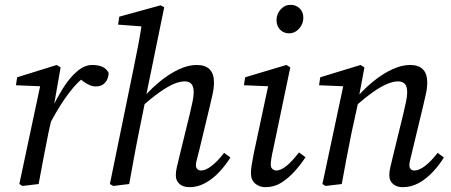

<svg xmlns="http://www.w3.org/2000/svg" viewBox="-20 -762 1869 795"><path d="M187 -251 177 -309H193Q215 -355 241.5 -397.5Q268 -440 299 -466.5Q330 -493 362 -493Q386 -493 403.5 -485.5Q421 -478 430 -460Q429 -435 415 -419.5Q401 -404 377 -404Q360 -404 342 -414Q324 -424 307 -440L294 -453H345L335 -448Q307 -427 282.5 -398Q258 -369 234.5 -332.5Q211 -296 187 -251ZM60 0 150 -423 167 -404 46 -409 51 -442 215 -493 231 -483 204 -329 203 -312 181 -214Q170 -161 160 -107.5Q150 -54 140 0L73 8Z M449 8 435 0 533 -478Q544 -531 553.5 -581Q563 -631 570 -684L590 -651L469 -660L474 -693L645 -740L660 -732L584 -361L582 -347L555 -214Q548 -178 541 -142.5Q534 -107 528 -71.5Q522 -36 515 0ZM765 13Q738 13 723 -0.5Q708 -14 708 -36Q708 -53 712.5 -71Q717 -89 724 -119L766 -291Q772 -317 777 -340Q782 -363 782 -379Q782 -404 772.5 -414.5Q763 -425 745 -425Q724 -425 698.5 -414Q673 -403 640 -379.5Q607 -356 566 -320V-362H577Q610 -399 647 -428.5Q684 -458 722 -475.5Q760 -493 794 -493Q830 -493 848 -475Q866 -457 866 -421Q866 -398 860.5 -373Q855 -348 849 -323L805 -140Q800 -118 795.5 -102.5Q791 -87 791 -78Q791 -68 797 -62Q803 -56 813 -56Q831 -56 855.5 -74.5Q880 -93 908 -129L934 -110Q915 -79 888.5 -50.5Q862 -22 830.5 -4.5Q799 13 765 13Z M1019 -45Q1019 -58 1021.5 -75Q1024 -92 1030 -123L1094 -423L1111 -404L990 -409L995 -442L1166 -493L1182 -483L1111 -143Q1106 -122 1103.5 -105.5Q1101 -89 1101 -80Q1101 -69 1108 -62.5Q1115 -56 1124 -56Q1142 -56 1165 -74Q1188 -92 1218 -131L1245 -111Q1224 -79 1198.5 -51Q1173 -23 1144 -5Q1115 13 1079 13Q1054 13 1036.5 -2Q1019 -17 1019 -45ZM1177 -624Q1155 -624 1140 -639Q1125 -654 1125 -679Q1125 -704 1142 -723Q1159 -742 1183 -742Q1206 -742 1221 -727Q1236 -712 1236 -688Q1236 -663 1218.5 -643.5Q1201 -624 1177 -624Z M1328 8 1315 0 1405 -423 1422 -404 1301 -409 1306 -442 1473 -493 1489 -483 1465 -355V-347L1436 -214Q1425 -161 1415 -107.5Q1405 -54 1395 0ZM1648 13Q1622 13 1607 -0.5Q1592 -14 1592 -36Q1592 -53 1596.5 -71Q1601 -89 1608 -119L1650 -291Q1656 -317 1661 -340Q1666 -363 1666 -379Q1666 -404 1656.5 -414.5Q1647 -425 1628 -425Q1608 -425 1582 -414Q1556 -403 1523.5 -380Q1491 -357 1451 -322V-362H1460Q1493 -399 1530 -428.5Q1567 -458 1605.5 -475.5Q1644 -493 1678 -493Q1713 -493 1731 -475Q1749 -457 1749 -421Q1749 -398 1743.5 -373Q1738 -348 1732 -323L1688 -140Q1683 -118 1679 -102.5Q1675 -87 1675 -78Q1675 -68 1680.5 -62Q1686 -56 1696 -56Q1715 -56 1739.5 -74.5Q1764 -93 1792 -129L1818 -110Q1799 -79 1772.5 -50.5Q1746 -22 1714.5 -4.5Q1683 13 1648 13Z"/></svg>

Font: Source Serif 4 18pt
Style: Italic
Weight: 400
Italic angle: -12°
Designer: Frank Grießhammer
Foundry: Adobe Systems Incorporated
Version: Version 4.004;hotconv 1.0.116;makeotfexe 2.5.65601